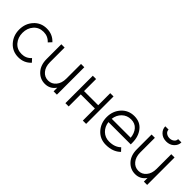

<svg xmlns="http://www.w3.org/2000/svg" viewBox="117 -1582 2476 2476"><g transform="rotate(45 1354.5 -344.0)"><path d="M293 -512Q186 -512 117 -436Q48 -360 48 -250Q48 -141 117 -64Q186 12 293 12Q398 12 467 -63L426 -107Q373 -48 293 -48Q210 -48 159 -106Q108 -165 108 -250Q108 -336 159 -394Q210 -452 293 -452Q373 -452 426 -393L467 -437Q398 -512 293 -512Z M567 -500V-232Q567 -121 627 -55Q688 12 777 12Q864 12 916 -54Q918 -57 921 -60.5Q924 -64 926 -68V0H986V-500H926V-232Q926 -149 883 -98Q841 -48 777 -48Q712 -48 670 -98Q627 -149 627 -232V-500Z M1141 0H1201V-220H1459V0H1519V-500H1459V-280H1201V-500H1141Z M2113 -220V-250Q2113 -363 2053 -438Q1994 -512 1889 -512Q1782 -512 1713 -436Q1644 -360 1644 -250Q1644 -141 1713 -64Q1782 12 1889 12Q1954 12 2005 -7Q2056 -26 2093 -63L2052 -107Q2023 -78 1982.5 -63Q1942 -48 1889 -48Q1816 -48 1765 -97Q1715 -146 1706 -220ZM1889 -452Q1961 -452 2003 -404Q2044 -357 2052 -280H1706Q1715 -354 1765 -403Q1816 -452 1889 -452Z M2263 -700Q2263 -646 2305 -607Q2346 -569 2410 -569Q2473 -569 2514 -607Q2557 -647 2557 -700H2497Q2497 -668 2472 -649Q2446 -629 2410 -629Q2374 -629 2348 -649Q2323 -668 2323 -700ZM2213 -500V-232Q2213 -121 2273 -55Q2334 12 2423 12Q2510 12 2562 -54Q2564 -57 2567 -60.5Q2570 -64 2572 -68V0H2632V-500H2572V-232Q2572 -149 2529 -98Q2487 -48 2423 -48Q2358 -48 2316 -98Q2273 -149 2273 -232V-500Z"/></g></svg>

Font: Unageo Variable
Style: Regular
Weight: 300
Designer: Richard Sepsi
Foundry: Richard Sepsi
Version: Version 2.200